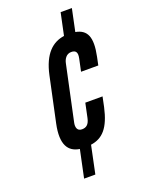

<svg xmlns="http://www.w3.org/2000/svg" viewBox="-155 -834 708 963"><g transform="rotate(-20 199.5 -352.5)"><path d="M356 -765 331 -646C391 -635 412 -593 391 -492L382 -449H290L304 -515C311 -548 300 -559 277 -559C250 -559 237 -535 233 -515L170 -220C166 -200 169 -176 196 -176C219 -176 234 -187 241 -220L257 -296H349L338 -243C315 -139 276 -97 212 -88L181 60H121L152 -87C93 -96 61 -140 84 -248L135 -487C158 -594 208 -638 271 -647L296 -765Z"/></g></svg>

Font: League Gothic Italic
Style: Regular
Weight: 400
Designer: Tyler Finck
Foundry: The League of Moveable Type
Version: Version 1.001;PS 001.001;hotconv 1.0.56;makeotf.lib2.0.21325